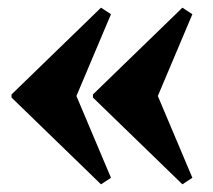

<svg xmlns="http://www.w3.org/2000/svg" viewBox="-20 -605 555 500"><path d="M243 -125 10 -351V-359L243 -585L269 -568L179 -355L269 -142ZM455 -125 222 -351V-359L455 -585L481 -568L391 -355L481 -142Z"/></svg>

Font: Platypi Light ExtraBold
Style: Regular
Weight: 800
Version: Version 1.200